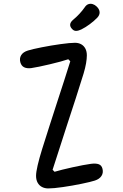

<svg xmlns="http://www.w3.org/2000/svg" viewBox="-20 -1008 660 1032"><path d="M173.8 -63.2Q173.8 -82.5 182.4 -119.8Q191 -157 206.5 -206.8Q230.5 -283.5 246.8 -333.8Q263.2 -384.2 288.2 -462Q311.8 -534.5 325.2 -575.8Q338.5 -617 357.8 -678.7L347 -689.5Q312.3 -677.8 248 -662.5Q183.7 -647.2 147.2 -641.8Q124.2 -639.2 109.5 -646.5Q94.8 -653.8 89.3 -673.3Q83.5 -694.5 93.9 -711.5Q104.3 -728.5 130.3 -736.5Q153.5 -743.8 204.2 -753.8Q255 -763.8 306 -770.9Q357 -778 383 -778Q401.7 -778 416.1 -770.2Q430.5 -762.3 438.7 -747.1Q446.8 -731.8 446.8 -710.5Q446.8 -692.7 442.6 -667.7Q438.3 -642.7 429 -611.7Q403.5 -529.5 386.3 -476.7Q369.2 -423.8 339.5 -333.5Q315.8 -259.5 295.3 -196.4Q274.8 -133.3 262.7 -95.5L273.3 -84.7Q308.3 -95.3 369.8 -108.8Q431.3 -122.3 468 -127.3Q494.8 -131 510.7 -125.2Q526.5 -119.5 531 -100.3Q536.2 -78.5 525.2 -62Q514.3 -45.5 490 -37.5Q468 -30.3 418.3 -20.1Q368.7 -9.8 317.9 -2.5Q267.2 4.8 239.5 4.8Q220.7 4.8 205.8 -2.9Q190.8 -10.7 182.3 -26Q173.8 -41.3 173.8 -63.2ZM417.2 -849.8Q439.8 -861 462.5 -877.9Q485.2 -894.8 502.7 -912.7Q516.5 -927.5 515.4 -943.2Q514.3 -958.8 499.5 -973Q490 -982.3 478.2 -985.9Q466.3 -989.5 454.9 -985.5Q443.5 -981.5 435.2 -968.5Q423.5 -951.5 406.8 -933.5Q390 -915.5 372.5 -901.2Q358.2 -888.8 357.1 -876.5Q356 -864.2 367.2 -852.5Q377 -841.5 389.3 -841.9Q401.7 -842.3 417.2 -849.8Z"/></svg>

Font: Monaspace Radon Var
Style: Regular
Weight: 400
Designer: Riley Cran and the Lettermatic Team
Version: Version 1.000 (Monaspace Radon Var)